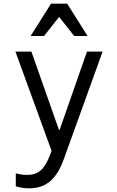

<svg xmlns="http://www.w3.org/2000/svg" viewBox="-20 -821 640 1046"><path d="M66 123V194C93 202 115 205 138 205C231 205 288 156 328 45L539 -540H454L305 -114H301L151 -540H64L261 1L253 22C223 102 189 132 127 132C107 132 87 129 66 123ZM147 -625H220L302 -729L384 -625H457L346 -801H258Z"/></svg>

Font: CommitMono
Style: 400Regular
Weight: 400
Monospace: yes
Designer: Eigil Nikolajsen
Foundry: Eigil Nikolajsen
Version: Version 1.143